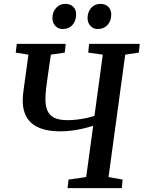

<svg xmlns="http://www.w3.org/2000/svg" viewBox="-20 -969 740 989"><path d="M328 0 333 -44 424 -57 460 -321Q434.5 -313 405.5 -306.2Q376.5 -299.5 347.2 -296Q318 -292.5 291 -292.5Q238 -292.5 201 -303.8Q164 -315 141 -336Q118 -357 107.5 -386.2Q97 -415.5 97 -450.5Q97 -464.5 98.2 -479Q99.5 -493.5 101.5 -506L126.5 -687.5L61 -698L66.5 -743H318.5L313.5 -698L242 -687.5L225 -569Q220.5 -539 217.2 -510.5Q214 -482 214 -458.5Q214 -423 224.5 -398.8Q235 -374.5 260 -362.2Q285 -350 329 -350Q351 -350 376.8 -353Q402.5 -356 426.2 -361.2Q450 -366.5 466.5 -371.5L509.5 -687.5L434.5 -698L439 -743H700L695 -698L625 -687.5L539 -57L611.5 -44L607.5 0ZM302 -819.5Q279.5 -819.5 264.5 -836.2Q249.5 -853 250 -877.5Q251 -909 269.8 -929Q288.5 -949 316.5 -949Q344 -949 358.5 -933Q373 -917 372 -893.5Q371.5 -861 353 -840.2Q334.5 -819.5 302 -819.5ZM483 -819.5Q460.5 -819.5 445.5 -836.2Q430.5 -853 431 -877.5Q432 -909 450.2 -929Q468.5 -949 497 -949Q524 -949 538.8 -933Q553.5 -917 553 -893.5Q552.5 -861 533.8 -840.2Q515 -819.5 483 -819.5Z"/></svg>

Font: Merriweather 20pt Medium
Style: Italic
Weight: 500
Italic angle: -7.8°
Version: Version 2.101